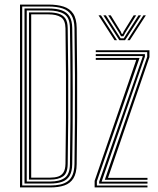

<svg xmlns="http://www.w3.org/2000/svg" viewBox="-20 -820 692 840"><path d="M67.5 0V-800H191.5Q230.2 -800 257.9 -791.2Q285.5 -782.5 300.2 -760.4Q315 -738.2 315.5 -698Q317 -595.2 317.5 -499.2Q318 -403.2 317.5 -306Q317 -208.8 315.5 -102.2Q315 -62 301.1 -39.8Q287.2 -17.5 261.6 -8.8Q236 0 199.8 0ZM77.2 -8.5H199.8Q224.2 -8.5 243.6 -12.8Q263 -17 276.9 -27.5Q290.8 -38 298 -56.2Q305.2 -74.5 305.8 -102.2Q307 -190.8 307.6 -288.1Q308.2 -385.5 307.9 -488.8Q307.5 -592 305.8 -697.8Q305 -733.8 292 -754.2Q279 -774.8 253.8 -783.1Q228.5 -791.5 191.5 -791.5H77.2ZM87.2 -17V-783H191.5Q227.2 -783 250.1 -774.8Q273 -766.5 284.2 -747.9Q295.5 -729.2 296 -697.8Q297 -629 297.6 -558.6Q298.2 -488.2 298.2 -414.8Q298.2 -341.2 297.8 -263.5Q297.2 -185.8 296 -102.2Q295.5 -68.8 284 -50.2Q272.5 -31.8 251.1 -24.4Q229.8 -17 199.8 -17ZM97 -25.8H199.8Q241 -25.8 263.2 -41.9Q285.5 -58 286 -102.2Q287.5 -191 288 -288.6Q288.5 -386.2 288.1 -489.5Q287.8 -592.8 286 -697.8Q285.5 -743.5 260.2 -758.9Q235 -774.2 191.5 -774.2H97ZM106.8 -34.2V-765.8H191.5Q217.8 -765.8 236.6 -760Q255.5 -754.2 265.8 -739.4Q276 -724.5 276.2 -697Q277.8 -602.5 278.4 -503.5Q279 -404.5 278.5 -303.8Q278 -203 276.2 -103Q275.8 -61.5 255.2 -47.9Q234.8 -34.2 199.8 -34.2ZM116.5 -42.8H199.8Q219.5 -42.8 234.4 -47.6Q249.2 -52.5 257.6 -65.6Q266 -78.8 266.5 -103.8Q268 -207.2 268.6 -304.1Q269.2 -401 268.6 -497.6Q268 -594.2 266.5 -696.2Q265.8 -732.2 246.5 -744.8Q227.2 -757.2 191.5 -757.2H116.5ZM438.5 -33.5 624 -571.5V-591.8H399V-600H633.8V-570L452.5 -41.8H625.2V-33.5ZM394 0V-28.8L576.2 -558.2H399V-566.5H590.5L403.8 -27V-8.2H625.2V0ZM413.8 -16.8V-25.5L604.2 -572V-574.8H399V-583.2H614V-572.5L424.5 -25.2H625.2V-16.8ZM411 -753H421.8L492 -644H481.2ZM432.2 -753H443.2L496.5 -669.5L507.8 -652.2H521.5L532.5 -669.5L586 -753H597L527 -644H502.2ZM453.5 -753H464.5L508.8 -681.2L511.8 -672.5H517.5L520.5 -681.2L564.8 -753H575.8L527.5 -675.8L519.8 -661.2H509.5L502 -675.8ZM607.5 -753H618.2L547.8 -644H537.2Z"/></svg>

Font: Big Shoulders Inline Text Thin ExtraLight
Style: Regular
Weight: 250
Version: Version 2.002